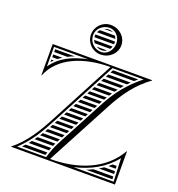

<svg xmlns="http://www.w3.org/2000/svg" viewBox="-143 -923 966 1040"><g transform="rotate(20 340.0 -402.5)"><path d="M291.5 -772H341.9C335 -775.9 327.1 -778 319 -778C309.1 -778 299.7 -775.8 291.5 -772ZM272.2 -758C267.8 -753.3 264.2 -747.9 261.6 -742H367.1C365 -747.9 361.9 -753.3 358.3 -758ZM257.6 -728C257.2 -725.4 257 -722.7 257 -720C257 -717.3 257.2 -714.6 257.5 -712H370.6C370.9 -714.6 371 -717.3 371 -720C371 -722.7 370.8 -725.4 370.5 -728ZM367.5 -698H261.2C263.5 -692.2 266.6 -686.8 270.5 -682H359.7C362.9 -686.8 365.6 -692.1 367.5 -698ZM346.1 -668H286.6C296 -662.3 307.1 -659 319 -659C328.7 -659 338.1 -662.3 346.1 -668ZM247 -720C247 -757.5 279.3 -788 319 -788C353.2 -788 381 -757.5 381 -720C381 -680.8 353.2 -649 319 -649C279.3 -649 247 -680.8 247 -720ZM235 -720C235 -673 273 -635 320 -635C369.7 -635 410 -673.1 410 -720C410 -766.9 369.7 -805 320 -805C273.1 -805 235 -766.9 235 -720ZM558.7 -578H413.3C410.5 -572.7 407.6 -567.3 404.8 -562H540.7C546.6 -567.4 552.6 -572.7 558.7 -578ZM526.1 -548H397.4C394.6 -542.7 391.8 -537.3 389 -532H510.5C515.6 -537.4 520.8 -542.7 526.1 -548ZM497.8 -518H381.6C378.8 -512.7 376 -507.3 373.2 -502H484.2C488.7 -507.4 493.2 -512.7 497.8 -518ZM473.1 -488H365.8L357.3 -472H461.1C465 -477.4 469 -482.7 473.1 -488ZM451.3 -458H349.9L341.5 -442H440.7C444.2 -447.4 447.7 -452.7 451.3 -458ZM432 -428H334.1C331.3 -422.7 328.5 -417.3 325.7 -412H422.5C425.6 -417.4 428.8 -422.7 432 -428ZM414.7 -398H318.3L309.8 -382H406.1L410.7 -390.5C412 -393 413.3 -395.5 414.7 -398ZM310.5 -202 319 -218H223.3L219.5 -210.7C217.9 -207.8 216.4 -204.9 214.8 -202ZM303 -188H207.3C204.4 -182.6 201.4 -177.3 198.5 -172H294.5ZM287.1 -158H190.6C187.5 -152.6 184.4 -147.3 181.2 -142H278.6ZM271.1 -128H172.7C169.4 -122.6 166 -117.3 162.5 -112H262.6C263.2 -113.1 263.8 -114.1 264.3 -115.2ZM398.7 -368H302.4L294 -352H390.2C393 -357.3 395.9 -362.7 398.7 -368ZM382.8 -338H286.6L278.2 -322H374.3C377.1 -327.3 379.9 -332.7 382.8 -338ZM366.8 -308H270.8L262.3 -292H358.3C361.1 -297.3 364 -302.7 366.8 -308ZM350.9 -278H255L246.5 -262H342.4C345.2 -267.3 348 -272.7 350.9 -278ZM334.9 -248H239.1L230.7 -232H326.4C329.2 -237.3 332.1 -242.7 334.9 -248ZM248.3 -82C250.6 -87.3 253.1 -92.6 255.6 -98H153.2C149.5 -92.6 145.7 -87.3 141.9 -82ZM242.5 -68H131.4C127.2 -62.6 123 -57.3 118.6 -52H236.5C238.4 -57.4 240.4 -62.7 242.5 -68ZM231.6 -38H106.5C101.7 -32.6 96.7 -27.3 91.6 -22H226.4C228.1 -27.4 229.8 -32.8 231.6 -38ZM567.6 -82H609.9L609.2 -98H586.4C580.3 -92.4 574 -87.1 567.6 -82ZM548.7 -68C540.6 -62.3 532.2 -57 523.6 -52H611.2C611 -57.3 610.8 -62.7 610.5 -68ZM497.5 -38C485.5 -32.1 473.1 -26.8 460.5 -22H612.5L611.8 -38ZM156.3 -562C168.1 -568 180.4 -573.3 193 -578H80V-562ZM131.8 -548H80V-532H109.6C116.8 -537.8 124.2 -543.1 131.8 -548ZM93.6 -518H80V-503.9C84.4 -508.9 89 -513.5 93.6 -518ZM631 -600H58V-420H60C107 -537.9 243.8 -589.7 394.7 -590L200 -221C154.1 -134 109 -60 36 -1V0H635V-191H633C560.2 -64.1 417.1 -10 257.3 -10L454 -380C501.5 -469.4 552 -541 631 -598ZM265.8 -588C184.3 -571.1 115.1 -540.2 70 -475L70 -588ZM391.7 -12C482.6 -32.3 561.9 -75.4 617.1 -145.8L623 -12ZM407.2 -588H586.5C513.8 -530.4 463.1 -467.8 419.5 -385.8L273.1 -110.5C255.6 -77.6 244.8 -47.7 233.8 -12H67C129.4 -69.8 169.4 -137.5 210.6 -215.4Z"/></g></svg>

Font: SortefaxS02
Style: Medium
Weight: 500
Designer: gluk
Foundry: gluk
Version: Version 0.261